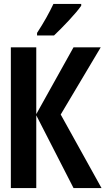

<svg xmlns="http://www.w3.org/2000/svg" viewBox="-20 -954 540 974"><path d="M254 -774Q288 -806 330 -851Q372 -896 392 -925V-934H251Q235 -900 214.5 -863.5Q194 -827 168 -787V-774ZM164 0V-369L353 0H495L288 -373L491 -714H353L164 -375V-714H35V0Z"/></svg>

Font: Noto Sans Mono UI Condensed
Style: Bold
Weight: 700
Width: 3
Designer: Monotype Design team
Foundry: Monotype Imaging Inc.
Version: 1.000